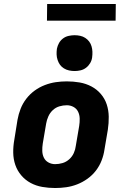

<svg xmlns="http://www.w3.org/2000/svg" viewBox="-20 -937 640 965"><path d="M257 8Q224 8 192.5 2.5Q161 -3 134 -17.5Q107 -32 87 -55.5Q67 -79 57 -108Q47 -137 46.5 -169.5Q46 -202 52 -235L68 -335Q73 -363 83.5 -390Q94 -417 112 -440.5Q130 -464 154 -481.5Q178 -499 205.5 -509.5Q233 -520 260.5 -524Q288 -528 316 -528Q349 -528 380.5 -522.5Q412 -517 439.5 -502.5Q467 -488 487 -464.5Q507 -441 516.5 -412Q526 -383 526.5 -350.5Q527 -318 522 -285L505 -185Q501 -157 490.5 -130Q480 -103 462 -79.5Q444 -56 419.5 -38.5Q395 -21 368 -10.5Q341 0 313 4Q285 8 257 8ZM257 -112Q276 -112 294.5 -117.5Q313 -123 328 -136.5Q343 -150 351 -168Q359 -186 361 -204L378 -304Q381 -323 380.5 -341.5Q380 -360 372.5 -375.5Q365 -391 349.5 -399.5Q334 -408 316 -408Q297 -408 278.5 -402.5Q260 -397 245.5 -383.5Q231 -370 223 -352Q215 -334 212 -316L195 -216Q192 -197 192.5 -178.5Q193 -160 200.5 -144.5Q208 -129 223.5 -120.5Q239 -112 257 -112ZM355 -580Q341 -580 327 -583Q313 -586 301 -593.5Q289 -601 281.5 -611.5Q274 -622 269.5 -635.5Q265 -649 264.5 -663Q264 -677 266 -692Q269 -707 276.5 -720.5Q284 -734 296.5 -743.5Q309 -753 324.5 -756.5Q340 -760 355 -760Q369 -760 383 -757Q397 -754 408.5 -746.5Q420 -739 428 -728.5Q436 -718 440 -704.5Q444 -691 444.5 -677Q445 -663 443 -648Q441 -633 433 -619.5Q425 -606 412.5 -596.5Q400 -587 385 -583.5Q370 -580 355 -580ZM216 -833 217 -917H562L561 -833Z"/></svg>

Font: Iosevka Aile Heavy Oblique
Style: Regular
Weight: 900
Italic angle: -9°
Designer: Belleve Invis
Foundry: Belleve Invis
Version: Version 31.1.0; ttfautohint (v1.8.4)